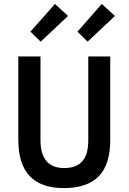

<svg xmlns="http://www.w3.org/2000/svg" viewBox="-20 -942 654 977"><path d="M134.8 -780.8 259.8 -921.9 326.2 -860.8 187 -730ZM374 -780.8 498 -921.9 564.9 -860.8 425.8 -730ZM429.2 -229V-654.8H541V-230Q541 -105 482.4 -44.9Q423.8 15.1 304.2 15.1Q73.2 15.1 73.2 -230V-654.8H186V-229Q186 -86.9 307.1 -86.9Q368.2 -86.9 398.7 -121.1Q429.2 -155.3 429.2 -229Z"/></svg>

Font: IntelOne Mono Medium
Style: Regular
Weight: 500
Designer: Fred Shallcrass
Foundry: Frere-Jones Type LLC
Version: Version 1.200;hotconv 1.1.0;makeotfexe 2.6.0;FJTRelease1.2